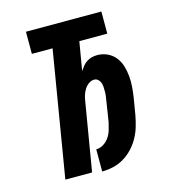

<svg xmlns="http://www.w3.org/2000/svg" viewBox="-110 -824 821 922"><g transform="rotate(-15 300.0 -363.5)"><path d="M284 8V-102Q303 -102 320.5 -113Q338 -124 349 -140.5Q360 -157 365.5 -175.5Q371 -194 375 -212Q379 -237 383 -262.5Q387 -288 391 -314Q393 -325 394.5 -336.5Q396 -348 396 -359.5Q396 -371 395.5 -382Q395 -393 391.5 -403Q388 -413 380 -420.5Q372 -428 360 -428Q346 -428 333 -418.5Q320 -409 312 -396Q304 -383 299.5 -369Q295 -355 293 -341L236 0H103L207 -625H104V-735H479V-625H340L316 -483Q324 -495 333 -506Q342 -517 354 -524.5Q366 -532 379 -535Q392 -538 405 -538Q432 -538 455.5 -527Q479 -516 494.5 -496.5Q510 -477 517.5 -452.5Q525 -428 527.5 -402Q530 -376 528 -349Q526 -322 522 -296L508 -212Q503 -185 495 -157.5Q487 -130 473 -104.5Q459 -79 438.5 -57Q418 -35 393 -20Q368 -5 340 1.5Q312 8 284 8Z"/></g></svg>

Font: Iosevka Curly XBdExObl
Style: Regular
Weight: 800
Width: 7
Italic angle: -9°
Monospace: yes
Designer: Belleve Invis
Foundry: Belleve Invis
Version: Version 11.1.0; ttfautohint (v1.8.3)